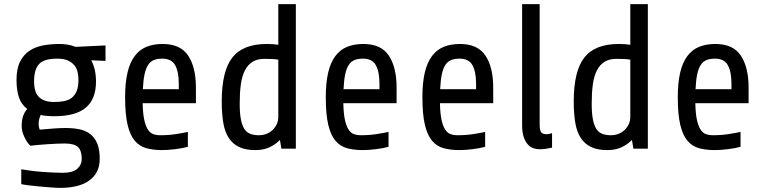

<svg xmlns="http://www.w3.org/2000/svg" viewBox="-20 -720 3706 930"><path d="M445 -325Q445 -240 395.5 -198.5Q346 -157 243 -157Q206 -157 177 -163Q167 -141 167 -120Q167 -107 172 -92Q206 -95 239 -97.5Q272 -100 297 -100Q333 -100 363.5 -94Q394 -88 416 -71.5Q438 -55 450.5 -26Q463 3 463 49Q463 87 448.5 113.5Q434 140 408.5 157Q383 174 348.5 182Q314 190 274 190Q255 190 228 188Q201 186 173.5 183.5Q146 181 121.5 178Q97 175 83 172V100Q102 103 126.5 106.5Q151 110 177.5 112Q204 114 231 115.5Q258 117 282 117Q333 117 354.5 97.5Q376 78 376 49Q376 11 358.5 -7Q341 -25 292 -25Q278 -25 256 -24Q234 -23 210.5 -21.5Q187 -20 164.5 -18Q142 -16 127 -14Q110 -30 97.5 -57.5Q85 -85 85 -108Q85 -138 92 -158Q99 -178 112 -192Q83 -214 71.5 -249Q60 -284 60 -333Q60 -387 77 -421Q94 -455 122.5 -474Q151 -493 188.5 -500Q226 -507 268 -507Q312 -507 346 -493L491 -500V-425L422 -428Q445 -385 445 -325ZM360 -333Q360 -354 355.5 -372.5Q351 -391 339 -405Q327 -419 307.5 -427.5Q288 -436 258 -436Q193 -436 169 -409.5Q145 -383 145 -325Q145 -304 149.5 -285.5Q154 -267 165 -254Q176 -241 195 -233.5Q214 -226 243 -226Q268 -226 289.5 -230Q311 -234 326.5 -245.5Q342 -257 351 -278Q360 -299 360 -333Z M671 -220Q672 -171 678.5 -140.5Q685 -110 696 -93Q707 -76 722 -70.5Q737 -65 756 -65Q798 -65 832.5 -70.5Q867 -76 890 -81V-9Q866 -2 829.5 2.5Q793 7 766 7Q723 7 689.5 -2Q656 -11 633 -38Q610 -65 598 -115.5Q586 -166 586 -250Q586 -319 597.5 -368Q609 -417 632 -448Q655 -479 689 -493Q723 -507 768 -507Q854 -507 891.5 -450.5Q929 -394 929 -295V-220ZM766 -436Q742 -436 725 -429Q708 -422 697 -405Q686 -388 680 -359.5Q674 -331 672 -288H846V-315Q846 -372 828.5 -404Q811 -436 766 -436Z M1343 0 1336 -42Q1313 -19 1284 -6Q1255 7 1217 7Q1169 7 1138 -8Q1107 -23 1088 -52Q1069 -81 1061.5 -125.5Q1054 -170 1054 -228Q1054 -376 1105.5 -441.5Q1157 -507 1272 -507Q1289 -507 1303 -506Q1317 -505 1328 -503V-700H1413V0ZM1233 -65Q1256 -65 1274 -73Q1292 -81 1304 -94Q1316 -107 1322 -122Q1328 -137 1328 -150V-431Q1317 -433 1301 -434Q1285 -435 1262 -435Q1226 -435 1203 -420.5Q1180 -406 1166 -378.5Q1152 -351 1146.5 -310.5Q1141 -270 1141 -218Q1141 -173 1146.5 -143.5Q1152 -114 1163 -96.5Q1174 -79 1191.5 -72Q1209 -65 1233 -65Z M1643 -220Q1644 -171 1650.5 -140.5Q1657 -110 1668 -93Q1679 -76 1694 -70.5Q1709 -65 1728 -65Q1770 -65 1804.5 -70.5Q1839 -76 1862 -81V-9Q1838 -2 1801.5 2.5Q1765 7 1738 7Q1695 7 1661.5 -2Q1628 -11 1605 -38Q1582 -65 1570 -115.5Q1558 -166 1558 -250Q1558 -319 1569.5 -368Q1581 -417 1604 -448Q1627 -479 1661 -493Q1695 -507 1740 -507Q1826 -507 1863.5 -450.5Q1901 -394 1901 -295V-220ZM1738 -436Q1714 -436 1697 -429Q1680 -422 1669 -405Q1658 -388 1652 -359.5Q1646 -331 1644 -288H1818V-315Q1818 -372 1800.5 -404Q1783 -436 1738 -436Z M2111 -220Q2112 -171 2118.5 -140.5Q2125 -110 2136 -93Q2147 -76 2162 -70.5Q2177 -65 2196 -65Q2238 -65 2272.5 -70.5Q2307 -76 2330 -81V-9Q2306 -2 2269.5 2.5Q2233 7 2206 7Q2163 7 2129.5 -2Q2096 -11 2073 -38Q2050 -65 2038 -115.5Q2026 -166 2026 -250Q2026 -319 2037.5 -368Q2049 -417 2072 -448Q2095 -479 2129 -493Q2163 -507 2208 -507Q2294 -507 2331.5 -450.5Q2369 -394 2369 -295V-220ZM2206 -436Q2182 -436 2165 -429Q2148 -422 2137 -405Q2126 -388 2120 -359.5Q2114 -331 2112 -288H2286V-315Q2286 -372 2268.5 -404Q2251 -436 2206 -436Z M2654 -5Q2643 -3 2628.5 0Q2614 3 2594 3Q2579 3 2564 -2Q2549 -7 2537 -20Q2525 -33 2517 -55.5Q2509 -78 2509 -112V-700H2594V-117Q2594 -91 2600.5 -80.5Q2607 -70 2627 -70Q2635 -70 2642.5 -72Q2650 -74 2654 -75Z M3048 0 3041 -42Q3018 -19 2989 -6Q2960 7 2922 7Q2874 7 2843 -8Q2812 -23 2793 -52Q2774 -81 2766.5 -125.5Q2759 -170 2759 -228Q2759 -376 2810.5 -441.5Q2862 -507 2977 -507Q2994 -507 3008 -506Q3022 -505 3033 -503V-700H3118V0ZM2938 -65Q2961 -65 2979 -73Q2997 -81 3009 -94Q3021 -107 3027 -122Q3033 -137 3033 -150V-431Q3022 -433 3006 -434Q2990 -435 2967 -435Q2931 -435 2908 -420.5Q2885 -406 2871 -378.5Q2857 -351 2851.5 -310.5Q2846 -270 2846 -218Q2846 -173 2851.5 -143.5Q2857 -114 2868 -96.5Q2879 -79 2896.5 -72Q2914 -65 2938 -65Z M3348 -220Q3349 -171 3355.5 -140.5Q3362 -110 3373 -93Q3384 -76 3399 -70.5Q3414 -65 3433 -65Q3475 -65 3509.5 -70.5Q3544 -76 3567 -81V-9Q3543 -2 3506.5 2.5Q3470 7 3443 7Q3400 7 3366.5 -2Q3333 -11 3310 -38Q3287 -65 3275 -115.5Q3263 -166 3263 -250Q3263 -319 3274.5 -368Q3286 -417 3309 -448Q3332 -479 3366 -493Q3400 -507 3445 -507Q3531 -507 3568.5 -450.5Q3606 -394 3606 -295V-220ZM3443 -436Q3419 -436 3402 -429Q3385 -422 3374 -405Q3363 -388 3357 -359.5Q3351 -331 3349 -288H3523V-315Q3523 -372 3505.5 -404Q3488 -436 3443 -436Z"/></svg>

Font: Share
Style: Regular
Weight: 400
Designer: Ralph du Carrois
Version: Version 1.001